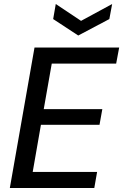

<svg xmlns="http://www.w3.org/2000/svg" viewBox="-20 -937 614 957"><path d="M29 0 152 -700H574L559 -620H238L198 -393H490L476 -315H184L143 -80H464L450 0ZM539 -917 525 -842 370 -760 245 -842 258 -917 384 -833Z"/></svg>

Font: DM Sans Medium
Style: Italic
Weight: 500
Italic angle: -10°
Designer: Colophon Foundry, Jonny Pinhorn
Foundry: Colophon Foundry
Version: Version 4.004;gftools[0.9.30]